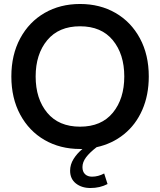

<svg xmlns="http://www.w3.org/2000/svg" viewBox="-20 -734 804 964"><path d="M394 105Q394 128 407 140.5Q420 153 442 153Q473 153 503 137L520 190Q482 210 434 210Q390 210 361 187Q332 164 332 123Q332 92 349.5 64Q367 36 394 14H382Q282 14 204 -31Q126 -76 81.5 -158.5Q37 -241 37 -350Q37 -459 81.5 -541.5Q126 -624 204 -669Q282 -714 382 -714Q482 -714 560 -669Q638 -624 682.5 -541.5Q727 -459 727 -350Q727 -257 694.5 -182.5Q662 -108 602.5 -60Q543 -12 465 5Q430 32 412 56Q394 80 394 105ZM382 -98Q489 -98 546.5 -168Q604 -238 604 -350Q604 -462 546.5 -532Q489 -602 382 -602Q275 -602 217 -532Q159 -462 159 -350Q159 -238 217 -168Q275 -98 382 -98Z"/></svg>

Font: Cabin SemiBold
Style: Regular
Weight: 600
Designer: Pablo Impallari
Foundry: Pablo Impallari. http://www.impallari.com Igino Marini. http://www.ikern.com
Version: Version 2.200